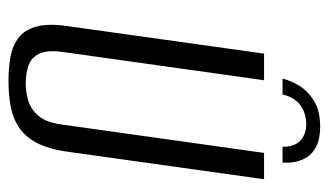

<svg xmlns="http://www.w3.org/2000/svg" viewBox="-181 -582 775 453"><g transform="rotate(90 206.5 -355.5)"><path d="M278.6 -723.4Q307.2 -723.4 324.8 -714.5Q342.5 -705.7 351.1 -691.9Q359.6 -678.1 362.2 -662.8Q364.8 -647.5 363.5 -634.6H326.3Q326.5 -662.6 311.7 -676.6Q296.8 -690.5 273 -690.5Q247.7 -690.5 228.7 -677.1Q209.7 -663.6 202.9 -634.6H165.5Q170.5 -655.3 183.3 -675.6Q196.1 -695.8 219.4 -709.6Q242.8 -723.4 278.6 -723.4ZM170.7 12Q140 12 113.8 7.2Q87.6 2.4 69.1 -11.7Q50.6 -25.9 42.8 -53.4Q34.9 -80.9 41.5 -126.7L106.5 -591H169.3L102.3 -113.6Q97.8 -78.4 107 -60Q116.2 -41.6 135 -35.2Q153.8 -28.7 175.9 -28.7Q198.7 -28.7 219 -35.2Q239.4 -41.6 254.3 -60Q269.2 -78.4 273.8 -113.6L340.8 -591H402.9L337.9 -127Q331.4 -81.2 316.4 -53.5Q301.3 -25.9 279.1 -11.7Q256.8 2.4 229.1 7.2Q201.4 12 170.7 12Z"/></g></svg>

Font: Alumni Sans Thin
Style: Italic
Weight: 100
Italic angle: -8°
Designer: Robert E. Leuschke
Foundry: Robert E. Leuschke
Version: Version 1.016